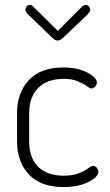

<svg xmlns="http://www.w3.org/2000/svg" viewBox="-20 -751 446 777"><path d="M49 -179V-293Q49 -375 96.5 -426.5Q144 -478 237 -478Q294 -478 333 -457.5Q372 -437 372 -417Q372 -408 365 -400.5Q358 -393 349 -393Q344 -393 331.5 -402.5Q319 -412 295 -422Q271 -432 238 -432Q171 -432 134.5 -395Q98 -358 98 -293V-179Q98 -113 134 -76.5Q170 -40 239 -40Q274 -40 299 -50Q324 -60 337 -70Q350 -80 356 -80Q365 -80 371.5 -72.5Q378 -65 378 -56Q378 -35 337.5 -14.5Q297 6 237 6Q145 6 97 -45Q49 -96 49 -179ZM83 -712Q83 -719 88 -725Q93 -731 100 -731Q108 -731 115 -724L214 -626L312 -724Q319 -731 328 -731Q335 -731 340 -725Q345 -719 345 -712Q345 -705 335 -693L234 -597Q222 -587 214 -587Q203 -587 193 -597L93 -693Q83 -703 83 -712Z"/></svg>

Font: Terminal Dosis
Style: Light
Weight: 300
Designer: EdgarTolentino, PabloImpallari, IginoMarini
Foundry: EdgarTolentino, PabloImpallari, IginoMarini
Version: Version 1.006